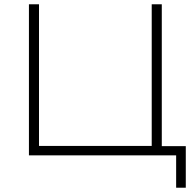

<svg xmlns="http://www.w3.org/2000/svg" viewBox="-20 -725 915 896"><path d="M802 151V0H115V-705H162V-44H688V-705H735V-43H847V151Z"/></svg>

Font: Nunito Sans 10pt SemiExpanded ExtraLight
Style: Regular
Weight: 250
Width: 6
Designer: Vernon Adams
Foundry: Vernon Adams
Version: Version 3.101;gftools[0.9.27]